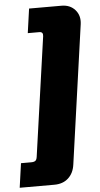

<svg xmlns="http://www.w3.org/2000/svg" viewBox="-101 -805 526 1008"><g transform="rotate(-5 162.5 -301.5)"><path d="M92 -768H263Q308 -768 334.5 -738Q361 -708 355 -663L252 68Q246 113 217.5 139Q189 165 144 165H-39L-21 37H33Q48 37 55 31.5Q62 26 64 11L153 -617Q156 -640 135 -640H74Z"/></g></svg>

Font: Exo 2.0 Black
Style: Italic
Weight: 900
Italic angle: -8°
Designer: Natanael Gama
Version: Version 1.001;PS 001.001;hotconv 1.0.70;makeotf.lib2.5.58329